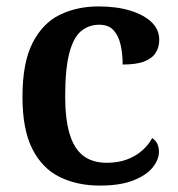

<svg xmlns="http://www.w3.org/2000/svg" viewBox="-20 -568 554 598"><path d="M291 10Q220 10 165.5 -17Q111 -44 80.5 -104.5Q50 -165 50 -266Q50 -373 81.5 -434.5Q113 -496 166.5 -522Q220 -548 287 -548Q343 -548 385.5 -535Q428 -522 452 -499Q476 -476 476 -444Q476 -422 465.5 -404.5Q455 -387 430.5 -377Q406 -367 362 -367Q362 -401 355.5 -429Q349 -457 333.5 -474Q318 -491 289 -491Q257 -491 233 -471.5Q209 -452 196 -403Q183 -354 183 -267Q183 -198 196.5 -152Q210 -106 238.5 -83.5Q267 -61 313 -61Q347 -61 374.5 -71Q402 -81 422.5 -99Q443 -117 454 -138Q465 -131 470 -120Q475 -109 475 -95Q475 -71 455.5 -46.5Q436 -22 395 -6Q354 10 291 10Z"/></svg>

Font: Noto Serif Khmer SemiBold
Style: Regular
Weight: 600
Version: Version 2.003